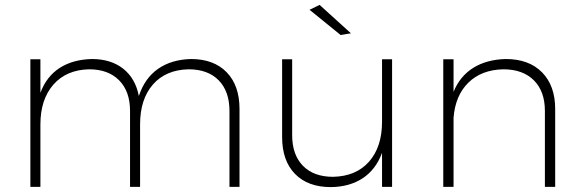

<svg xmlns="http://www.w3.org/2000/svg" viewBox="-20 -763 2374 784"><path d="M958 -318V0H917V-310Q917 -390 873 -435Q829 -480 750 -480Q657 -478 604.5 -418Q552 -358 552 -255V0H511V-310Q511 -390 466.5 -435Q422 -480 344 -480Q251 -478 198 -417.5Q145 -357 145 -255V0H104V-521H145V-384Q170 -451 223.5 -485.5Q277 -520 355 -522Q433 -522 483 -482.5Q533 -443 547 -371Q571 -444 625.5 -482Q680 -520 760 -522Q853 -522 905.5 -468Q958 -414 958 -318Z M1581 -521V0H1540V-139Q1515 -71 1461.5 -35.5Q1408 0 1331 1Q1237 1 1184.5 -53Q1132 -107 1132 -203V-521H1173V-211Q1173 -131 1217 -86Q1261 -41 1340 -41Q1434 -43 1487 -103Q1540 -163 1540 -266V-521ZM1285 -743 1413 -627 1371 -620 1244 -723Z M2247 -318V0H2205V-310Q2205 -390 2160 -435Q2115 -480 2035 -480Q1946 -478 1892.5 -425.5Q1839 -373 1832 -282V0H1790V-521H1832V-388Q1858 -452 1912.5 -486Q1967 -520 2045 -522Q2140 -522 2193.5 -467.5Q2247 -413 2247 -318Z"/></svg>

Font: Montserrat arm2 ExtraLight
Style: Regular
Weight: 275
Designer: Julieta Ulanovsky
Foundry: Julieta Ulanovsky
Version: Version 6.000